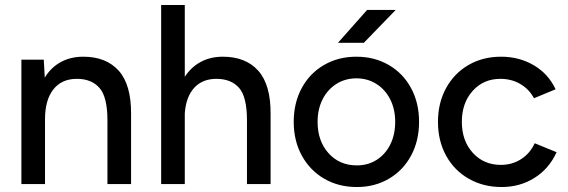

<svg xmlns="http://www.w3.org/2000/svg" viewBox="-20 -740 2285 772"><path d="M66 -500H156L160 -428Q185 -469 224.5 -490.5Q264 -512 315 -512Q407 -512 457.5 -455.5Q508 -399 507 -281V0H412V-256Q412 -350 380 -386.5Q348 -423 289 -423Q228 -423 194.5 -380.5Q161 -338 161 -260V0H66Z M628 -720H723V-431Q748 -470 787 -491Q826 -512 876 -512Q968 -512 1018.5 -455.5Q1069 -399 1068 -281V0H973V-256Q973 -351 941 -387Q909 -423 850 -423Q794 -423 761 -387Q728 -351 723 -285V0H628Z M1161 -250Q1161 -326 1193 -385.5Q1225 -445 1282.5 -478.5Q1340 -512 1413 -512Q1486 -512 1543.5 -478.5Q1601 -445 1633 -385.5Q1665 -326 1665 -250Q1665 -174 1633 -114.5Q1601 -55 1544 -21.5Q1487 12 1415 12Q1341 12 1283.5 -21.5Q1226 -55 1193.5 -114.5Q1161 -174 1161 -250ZM1415 -75Q1460 -75 1495 -97.5Q1530 -120 1549.5 -159.5Q1569 -199 1569 -250Q1569 -301 1549 -340.5Q1529 -380 1493.5 -402.5Q1458 -425 1413 -425Q1368 -425 1332.5 -402.5Q1297 -380 1277 -340.5Q1257 -301 1257 -250Q1257 -173 1301 -124Q1345 -75 1415 -75ZM1456 -700H1571L1443 -568H1339Z M1741 -250Q1741 -326 1773.5 -385.5Q1806 -445 1863.5 -478.5Q1921 -512 1995 -512Q2068 -512 2126.5 -477.5Q2185 -443 2214 -381L2127 -345Q2108 -381 2072.5 -402Q2037 -423 1992 -423Q1924 -423 1880.5 -374.5Q1837 -326 1837 -250Q1837 -174 1881 -125.5Q1925 -77 1994 -77Q2039 -77 2075 -100Q2111 -123 2130 -164L2218 -128Q2188 -62 2129.5 -25Q2071 12 1997 12Q1923 12 1864.5 -21.5Q1806 -55 1773.5 -114.5Q1741 -174 1741 -250Z"/></svg>

Font: Oak Sans Medium
Style: Regular
Weight: 500
Designer: Erik Kennedy, Walven
Foundry: Erik Kennedy, Walven
Version: Version 1.000